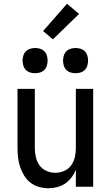

<svg xmlns="http://www.w3.org/2000/svg" viewBox="-20 -992 588 1020"><path d="M237 8Q212 8 187 1Q162 -6 142 -21.5Q122 -37 108.5 -59Q95 -81 87 -105Q79 -129 76 -154Q73 -179 73 -205V-520H165V-205Q165 -181 170.5 -157Q176 -133 190 -113.5Q204 -94 227 -84Q250 -74 274 -74Q298 -74 321 -84Q344 -94 358 -113.5Q372 -133 377.5 -157Q383 -181 383 -205V-520H475V0H383V-90Q374 -68 359.5 -49Q345 -30 326 -17Q307 -4 284 2Q261 8 237 8ZM381 -603Q368 -603 355 -607Q342 -611 332.5 -620.5Q323 -630 319 -643.5Q315 -657 315 -670Q315 -683 319 -696.5Q323 -710 332.5 -719.5Q342 -729 355 -733Q368 -737 381 -737Q395 -737 408 -733Q421 -729 430.5 -719.5Q440 -710 444 -696.5Q448 -683 448 -670Q448 -657 444 -643.5Q440 -630 430.5 -620.5Q421 -611 408 -607Q395 -603 381 -603ZM167 -603Q153 -603 140 -607Q127 -611 117.5 -620.5Q108 -630 104 -643.5Q100 -657 100 -670Q100 -683 104 -696.5Q108 -710 117.5 -719.5Q127 -729 140 -733Q153 -737 167 -737Q180 -737 193 -733Q206 -729 215.5 -719.5Q225 -710 229 -696.5Q233 -683 233 -670Q233 -657 229 -643.5Q225 -630 215.5 -620.5Q206 -611 193 -607Q180 -603 167 -603ZM261 -783 209 -827 336 -972 400 -918Z"/></svg>

Font: Iosevka Semi-Condensed Medium
Style: Regular
Weight: 500
Monospace: yes
Designer: Belleve Invis
Foundry: Belleve Invis
Version: Version 27.3.5